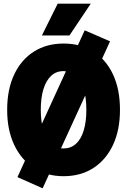

<svg xmlns="http://www.w3.org/2000/svg" viewBox="-20 -947 690 1045"><path d="M326 12Q234 12 165 -32.5Q96 -77 57.5 -158Q19 -239 19 -349Q19 -461 57.5 -542Q96 -623 165 -666.5Q234 -710 326 -710Q419 -710 488 -666.5Q557 -623 595 -542Q633 -461 633 -349Q633 -239 595 -158Q557 -77 488 -32.5Q419 12 326 12ZM326 -139Q365 -139 393 -164Q421 -189 435.5 -236.5Q450 -284 450 -349Q450 -415 435.5 -462.5Q421 -510 393 -535Q365 -560 326 -560Q286 -560 258.5 -534.5Q231 -509 216.5 -462Q202 -415 202 -349Q202 -284 216.5 -236.5Q231 -189 258.5 -164Q286 -139 326 -139ZM212 78 75 17 441 -782 579 -722ZM208 -754 294 -927H474L358 -754Z"/></svg>

Font: Azeret Mono Thin ExtraBold
Style: Regular
Weight: 800
Version: Version 1.002